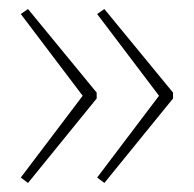

<svg xmlns="http://www.w3.org/2000/svg" viewBox="-20 -492 429 425"><path d="M363 -274 211 -87 195 -99 332 -280 195 -461 211 -472 363 -287ZM194 -274 42 -87 26 -99 163 -280 26 -461 42 -472 194 -287Z"/></svg>

Font: Noto Sans Khmer Thin
Style: Regular
Weight: 250
Version: Version 2.003